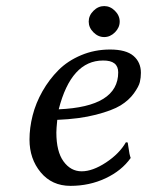

<svg xmlns="http://www.w3.org/2000/svg" viewBox="-20 -602 484 632"><path d="M287.6 -495.6Q272 -511.2 272 -531Q272 -550.8 287.6 -566.4Q303.2 -582 323 -582Q342.8 -582 358.4 -566.4Q374 -550.8 374 -531Q374 -511.2 358.4 -495.6Q342.8 -480 323 -480Q303.2 -480 287.6 -495.6ZM369.1 -363.8Q369.1 -403.3 319.3 -402.8Q214.4 -402.8 173.3 -242.2Q369.1 -250.5 369.1 -363.8ZM168.5 -207.5Q165.5 -177.7 165.5 -166Q165.5 -103 189.2 -70.6Q212.9 -38.1 248.8 -38.1Q284.7 -38.1 328.9 -67.1Q373 -96.2 394.5 -133.8L400.4 -132.8Q401.4 -128.9 402.8 -117.2Q404.3 -105.5 406.2 -96.2Q408.2 -86.9 410.2 -82Q380.4 -40 327.4 -15.1Q274.4 9.8 211.9 9.8Q150.9 9.8 114 -34.7Q77.1 -79.1 77.1 -142.6Q77.1 -181.2 87.4 -221.9Q97.7 -262.7 119.9 -301.8Q142.1 -340.8 172.6 -371.3Q203.1 -401.9 247.3 -420.4Q291.5 -439 342.3 -439Q395 -439 419.4 -418Q443.8 -397 443.8 -362.3Q443.8 -346.7 440.4 -332Q437 -317.4 420.7 -294.7Q404.3 -272 377 -255.1Q349.6 -238.3 295.7 -224.4Q241.7 -210.4 168.5 -207.5Z"/></svg>

Font: Linux Biolinum
Style: Italic
Weight: 400
Italic angle: -12°
Designer: Philipp H. Poll
Foundry: Philipp H. Poll
Version: Version 1.1.3 ; ttfautohint (v0.9)